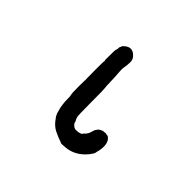

<svg xmlns="http://www.w3.org/2000/svg" viewBox="-114 -597 776 776"><g transform="rotate(45 273.5 -209.0)"><path d="M219 -35 212 -49V-50L205 -76Q205 -77 203 -89.5Q201 -102 201 -119Q201 -136 200 -137.5Q199 -139 198.5 -145.5Q198 -152 197.5 -154Q197 -156 197 -188.5Q197 -221 197.5 -221.5Q198 -222 198 -225Q198 -233 197.5 -234Q197 -235 197 -283.5Q197 -332 198 -332.5Q199 -333 198 -337L197 -338Q197 -337 197 -352Q197 -397 198.5 -398Q200 -399 201 -406.5Q202 -414 201.5 -414.5Q201 -415 203.5 -419.5Q206 -424 205.5 -425Q205 -426 213 -433Q237 -454 260 -435Q276 -422 275.5 -404Q275 -386 272.5 -373Q270 -360 272 -339.5Q274 -319 274.5 -292.5Q275 -266 276.5 -258.5Q278 -251 278 -177.5Q278 -104 280.5 -95Q283 -86 286.5 -80.5Q290 -75 289 -74Q288 -73 292 -67Q304 -53 315 -55H316Q338 -55 345 -64H343Q359 -77 363 -92.5Q367 -108 370 -111Q375 -119 377.5 -121Q380 -123 384.5 -125.5Q389 -128 390 -128Q391 -128 393.5 -129Q396 -130 401 -130Q406 -130 405 -131H407Q414 -130 416.5 -129Q419 -128 419 -129Q420 -130 425 -126Q448 -109 438 -60Q436 -55 435 -47.5Q434 -40 422 -25Q385 21 332 25Q309 27 307 25Q305 23 298 21Q291 19 284.5 16Q278 13 269 9Q241 -2 220 -34Q219 -36 219 -35Z"/></g></svg>

Font: TT2020 Style E
Style: Regular
Weight: 400
Version: Version 00.2